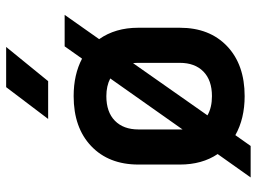

<svg xmlns="http://www.w3.org/2000/svg" viewBox="-128 -698 855 640"><g transform="rotate(-90 300.0 -377.5)"><path d="M29 30 107 -80Q72 -132 72 -206V-344Q72 -443 133.5 -501.5Q195 -560 300 -560Q372 -560 425 -532L466 -590H571L490 -475Q528 -421 528 -345V-206Q528 -107 466.5 -48.5Q405 10 300 10Q225 10 170 -21L134 30ZM189 -206Q189 -206 189 -205Q189 -204 189 -197L359 -438Q334 -451 300 -451Q247 -451 218 -422.5Q189 -394 189 -344ZM300 -99Q353 -99 382 -127.5Q411 -156 411 -206V-344Q411 -354 410 -362L236 -114Q262 -99 300 -99ZM224 -645 330 -785H464L350 -645Z"/></g></svg>

Font: JetBrains Mono NL
Style: Bold
Weight: 700
Monospace: yes
Designer: Philipp Nurullin, Konstantin Bulenkov
Foundry: JetBrains
Version: Version 2.305; ttfautohint (v1.8.4.7-5d5b)